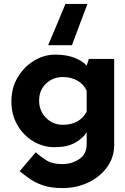

<svg xmlns="http://www.w3.org/2000/svg" viewBox="-20 -737 638 977"><path d="M298 220Q239 220 198.5 206Q158 192 130 172Q102 152 80 134L162 38Q185 59 215.5 78.5Q246 98 296 98Q346 98 383.5 72.5Q421 47 421 -2V-64Q402 -33 362 -10.5Q322 12 258 12Q199 12 148.5 -18.5Q98 -49 68 -101.5Q38 -154 38 -221Q38 -290 70 -343.5Q102 -397 153 -428Q204 -459 261 -459Q318 -459 359 -443Q400 -427 421 -403L432 -437H561V0Q561 64 525 113.5Q489 163 429.5 191.5Q370 220 298 220ZM179 -225Q179 -173 214 -137.5Q249 -102 300 -102Q384 -102 421 -168V-275Q407 -307 375 -326Q343 -345 300 -345Q249 -345 214 -311.5Q179 -278 179 -225ZM225 -507Q248 -560 269.5 -612.5Q291 -665 313 -717H425Q405 -665 385.5 -612.5Q366 -560 346 -507Z"/></svg>

Font: Reem Kufi
Style: Bold
Weight: 700
Designer: Khaled Hosny
Version: Version 1.001